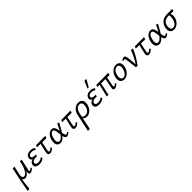

<svg xmlns="http://www.w3.org/2000/svg" viewBox="533 -2923 5397 5397"><g transform="rotate(-45 3232.0 -224.5)"><path d="M397 5Q382 5 372 0Q362 -5 355.5 -16Q349 -27 348 -36.5Q347 -46 347 -50Q347 -63 351 -79L362 -129Q354 -113 345 -99Q310 -45 271 -20Q232 5 192 5Q179 5 163.5 1Q148 -3 134.5 -13Q121 -23 116.5 -32.5Q112 -42 111 -44Q97 25 97 25Q97 25 97 25Q97 25 97 25Q96 33 85 111Q71 205 63 297L-13 307Q18 120 55.5 -67Q93 -254 135 -441H208L147 -168Q143 -151 143 -134Q143 -130 143.5 -118.5Q144 -107 151.5 -91.5Q159 -76 173.5 -66Q188 -56 210 -56Q238 -56 267 -78.5Q296 -101 324 -147.5Q352 -194 377.5 -266.5Q403 -339 424 -441H490L416 -99Q413 -84 413 -75Q413 -70 414.5 -63Q416 -56 432 -56Q447 -56 464.5 -68Q482 -80 504 -102L529 -71Q493 -34 460 -14.5Q427 5 397 5Z M753 10Q715 10 684 1Q653 -8 632 -26Q611 -44 604.5 -63.5Q598 -83 598 -97Q598 -112 603 -129Q609 -157 627.5 -177.5Q646 -198 673 -211Q691 -220 713 -226Q701 -233 691 -241Q670 -258 663.5 -277Q657 -296 657 -310Q657 -324 662 -340Q669 -365 684 -385.5Q699 -406 722 -420.5Q745 -435 776 -442.5Q807 -450 844 -450Q892 -450 928.5 -437Q965 -424 991 -398L957 -351Q939 -370 908.5 -382Q878 -394 836 -394Q789 -394 760.5 -378Q732 -362 724 -333Q722 -324 722 -317Q722 -307 726.5 -296Q731 -285 745 -275.5Q759 -266 779.5 -261Q800 -256 825 -256H875L865 -201H816Q752 -201 716.5 -181Q681 -161 674 -131Q672 -122 672 -114Q672 -89 694 -69.5Q716 -50 765 -50Q814 -50 851.5 -65.5Q889 -81 918 -105L939 -59Q902 -28 858.5 -9Q815 10 753 10Z M1241 -374 1188 -130Q1185 -115 1184 -104.5Q1183 -94 1183 -88Q1183 -80 1184.5 -71.5Q1186 -63 1192 -57Q1198 -51 1210 -51Q1230 -51 1254 -67Q1278 -83 1304 -108L1331 -75Q1296 -38 1260.5 -16.5Q1225 5 1186 5Q1154 5 1138 -8Q1122 -21 1117.5 -37.5Q1113 -54 1113 -68Q1113 -76 1115 -91.5Q1117 -107 1121 -125L1179 -375L1039 -376L1058 -439L1430 -442L1410 -373Z M1588 6Q1547 6 1520 -12Q1493 -30 1479 -62Q1465 -94 1464 -118Q1463 -142 1463 -147Q1463 -185 1473 -227Q1483 -276 1504.5 -317Q1526 -358 1554 -387Q1582 -416 1616 -432.5Q1650 -449 1685 -449Q1724 -449 1747.5 -431Q1771 -413 1785 -383.5Q1799 -354 1807 -316Q1812 -286 1817 -255Q1829 -276 1841 -299Q1880 -372 1918 -452L1975 -432Q1928 -345 1883 -265Q1855 -215 1826 -172Q1827 -170 1827 -168Q1831 -134 1837.5 -108Q1844 -82 1854.5 -67Q1865 -52 1882 -52Q1896 -52 1911.5 -62Q1927 -72 1943 -87L1964 -59Q1944 -34 1914 -14.5Q1884 5 1853 5Q1825 5 1807 -14.5Q1789 -34 1778 -65Q1773 -80 1769 -97Q1734 -56 1696 -29Q1646 6 1588 6ZM1686 -84Q1723 -114 1759 -164Q1756 -189 1753 -213Q1749 -254 1743.5 -287.5Q1738 -321 1729 -344.5Q1720 -368 1706 -381Q1692 -394 1671 -394Q1651 -394 1631.5 -381Q1612 -368 1595.5 -345Q1579 -322 1566.5 -290.5Q1554 -259 1548 -222Q1540 -184 1539.5 -167.5Q1539 -151 1539 -149Q1539 -120 1547 -98Q1555 -76 1571 -64Q1587 -52 1611 -52Q1648 -52 1686 -84Z M2244 -374 2191 -130Q2188 -115 2187 -104.5Q2186 -94 2186 -88Q2186 -80 2187.5 -71.5Q2189 -63 2195 -57Q2201 -51 2213 -51Q2233 -51 2257 -67Q2281 -83 2307 -108L2334 -75Q2299 -38 2263.5 -16.5Q2228 5 2189 5Q2157 5 2141 -8Q2125 -21 2120.5 -37.5Q2116 -54 2116 -68Q2116 -76 2118 -91.5Q2120 -107 2124 -125L2182 -375L2042 -376L2061 -439L2433 -442L2413 -373Z M2379 307Q2394 240 2407.5 175.5Q2421 111 2434.5 47.5Q2448 -16 2462 -80.5Q2476 -145 2491 -213Q2503 -269 2527.5 -313Q2552 -357 2585.5 -386.5Q2619 -416 2660 -431.5Q2701 -447 2744 -447Q2789 -447 2821 -431.5Q2853 -416 2872 -387.5Q2891 -359 2894.5 -332.5Q2898 -306 2898 -291Q2898 -263 2891 -230Q2880 -178 2856.5 -135Q2833 -92 2801 -60.5Q2769 -29 2729 -11Q2689 7 2646 7Q2621 7 2599 1Q2577 -5 2560 -15.5Q2543 -26 2530 -41Q2529 -43 2527 -45Q2521 -13 2514 18Q2507 51 2498.5 91.5Q2490 132 2479.5 184Q2469 236 2455 307ZM2544 -123Q2541 -109 2539 -96Q2553 -74 2578 -63Q2608 -50 2639 -50Q2673 -50 2702 -63Q2731 -76 2753.5 -100Q2776 -124 2792.5 -157.5Q2809 -191 2817 -231Q2823 -258 2823 -281Q2823 -289 2821 -308Q2819 -327 2807.5 -347.5Q2796 -368 2776 -378.5Q2756 -389 2728 -389Q2700 -389 2674.5 -378Q2649 -367 2627.5 -344.5Q2606 -322 2590 -289Q2574 -256 2564 -213Q2553 -162 2544 -123Z M3129 10Q3091 10 3060 1Q3029 -8 3008 -26Q2987 -44 2980.5 -63.5Q2974 -83 2974 -97Q2974 -112 2979 -129Q2985 -157 3003.5 -177.5Q3022 -198 3049 -211Q3067 -220 3089 -226Q3077 -233 3067 -241Q3046 -258 3039.5 -277Q3033 -296 3033 -310Q3033 -324 3038 -340Q3045 -365 3060 -385.5Q3075 -406 3098 -420.5Q3121 -435 3152 -442.5Q3183 -450 3220 -450Q3268 -450 3304.5 -437Q3341 -424 3367 -398L3333 -351Q3315 -370 3284.5 -382Q3254 -394 3212 -394Q3165 -394 3136.5 -378Q3108 -362 3100 -333Q3098 -324 3098 -317Q3098 -307 3102.5 -296Q3107 -285 3121 -275.5Q3135 -266 3155.5 -261Q3176 -256 3201 -256H3251L3241 -201H3192Q3128 -201 3092.5 -181Q3057 -161 3050 -131Q3048 -122 3048 -114Q3048 -89 3070 -69.5Q3092 -50 3141 -50Q3190 -50 3227.5 -65.5Q3265 -81 3294 -105L3315 -59Q3278 -28 3234.5 -9Q3191 10 3129 10ZM3209 -541 3304 -756H3381L3259 -541Z M3917 -373 3819 -374 3769 -109Q3767 -100 3766.5 -94.5Q3766 -89 3766 -87Q3766 -80 3768 -73Q3770 -66 3775 -61Q3780 -56 3789 -56Q3802 -56 3821 -68.5Q3840 -81 3865 -105L3890 -75Q3872 -56 3854 -41.5Q3836 -27 3818.5 -16.5Q3801 -6 3784.5 -0.5Q3768 5 3751 5Q3736 5 3724 -0.5Q3712 -6 3705 -19Q3698 -32 3697.5 -43Q3697 -54 3697 -56Q3697 -76 3704 -104L3758 -374L3584 -375L3503 0H3435L3525 -376H3437L3456 -439L3937 -442Z M4126 10Q4084 10 4053.5 -6.5Q4023 -23 4005 -52Q3987 -81 3984 -106.5Q3981 -132 3981 -145Q3981 -173 3988 -204Q3998 -257 4022 -301.5Q4046 -346 4080.5 -379.5Q4115 -413 4157 -431.5Q4199 -450 4245 -450Q4286 -450 4317 -434.5Q4348 -419 4366 -391Q4384 -363 4387.5 -337Q4391 -311 4391 -297Q4391 -269 4384 -238Q4374 -188 4349.5 -142.5Q4325 -97 4291.5 -63.5Q4258 -30 4216 -10Q4174 10 4126 10ZM4145 -46Q4175 -46 4201.5 -61.5Q4228 -77 4248.5 -102.5Q4269 -128 4284.5 -162.5Q4300 -197 4308 -234Q4313 -261 4313 -285Q4313 -292 4312 -310Q4311 -328 4301.5 -349.5Q4292 -371 4273.5 -383.5Q4255 -396 4228 -396Q4201 -396 4174.5 -382.5Q4148 -369 4126 -345Q4104 -321 4088 -286.5Q4072 -252 4064 -210Q4058 -180 4058 -155Q4058 -118 4075 -82Q4092 -46 4145 -46Z M4596 0Q4592 -41 4587.5 -86Q4583 -131 4577.5 -174Q4572 -217 4566.5 -256Q4561 -295 4556 -324Q4549 -363 4542 -376.5Q4535 -390 4515 -390Q4504 -390 4493 -385.5Q4482 -381 4472 -374L4455 -401Q4478 -422 4503 -434.5Q4528 -447 4552 -447Q4572 -447 4585 -439Q4598 -431 4605.5 -416Q4613 -401 4617.5 -380Q4622 -359 4626 -333Q4630 -294 4634 -255Q4638 -216 4641 -176.5Q4644 -137 4645 -110.5Q4646 -84 4647 -70Q4695 -141 4697 -141Q4697 -141 4697 -141Q4697 -141 4696 -139.5Q4695 -138 4695 -138Q4695 -138 4695 -138Q4696 -138 4748.5 -237.5Q4801 -337 4840 -445L4912 -439Q4866 -325 4804 -216Q4742 -107 4661 0Z M5168 -374 5115 -130Q5112 -115 5111 -104.5Q5110 -94 5110 -88Q5110 -80 5111.5 -71.5Q5113 -63 5119 -57Q5125 -51 5137 -51Q5157 -51 5181 -67Q5205 -83 5231 -108L5258 -75Q5223 -38 5187.5 -16.5Q5152 5 5113 5Q5081 5 5065 -8Q5049 -21 5044.5 -37.5Q5040 -54 5040 -68Q5040 -76 5042 -91.5Q5044 -107 5048 -125L5106 -375L4966 -376L4985 -439L5357 -442L5337 -373Z M5515 6Q5474 6 5447 -12Q5420 -30 5406 -62Q5392 -94 5391 -118Q5390 -142 5390 -147Q5390 -185 5400 -227Q5410 -276 5431.5 -317Q5453 -358 5481 -387Q5509 -416 5543 -432.5Q5577 -449 5612 -449Q5651 -449 5674.5 -431Q5698 -413 5712 -383.5Q5726 -354 5734 -316Q5739 -286 5744 -255Q5756 -276 5768 -299Q5807 -372 5845 -452L5902 -432Q5855 -345 5810 -265Q5782 -215 5753 -172Q5754 -170 5754 -168Q5758 -134 5764.5 -108Q5771 -82 5781.5 -67Q5792 -52 5809 -52Q5823 -52 5838.5 -62Q5854 -72 5870 -87L5891 -59Q5871 -34 5841 -14.5Q5811 5 5780 5Q5752 5 5734 -14.5Q5716 -34 5705 -65Q5700 -80 5696 -97Q5661 -56 5623 -29Q5573 6 5515 6ZM5613 -84Q5650 -114 5686 -164Q5683 -189 5680 -213Q5676 -254 5670.5 -287.5Q5665 -321 5656 -344.5Q5647 -368 5633 -381Q5619 -394 5598 -394Q5578 -394 5558.5 -381Q5539 -368 5522.5 -345Q5506 -322 5493.5 -290.5Q5481 -259 5475 -222Q5467 -184 5466.5 -167.5Q5466 -151 5466 -149Q5466 -120 5474 -98Q5482 -76 5498 -64Q5514 -52 5538 -52Q5575 -52 5613 -84Z M6106 10Q6064 10 6033.5 -7Q6003 -24 5985 -52.5Q5967 -81 5964 -107Q5961 -133 5961 -147Q5961 -174 5967 -204Q5978 -255 6002 -297.5Q6026 -340 6062.5 -371.5Q6099 -403 6146.5 -421.5Q6194 -440 6252 -440L6477 -442L6457 -373Q6424 -374 6394 -374Q6370 -375 6346 -375Q6347 -373 6348 -370Q6355 -352 6360 -329Q6365 -306 6365.5 -291.5Q6366 -277 6366 -276Q6366 -250 6358 -219Q6350 -176 6327 -135Q6304 -94 6271 -62Q6238 -30 6196 -10Q6154 10 6106 10ZM6294 -364Q6294 -370 6293 -375H6235Q6196 -375 6164 -363.5Q6132 -352 6107.5 -330Q6083 -308 6066.5 -277.5Q6050 -247 6042 -209Q6036 -180 6036 -156Q6036 -119 6053.5 -83.5Q6071 -48 6124 -48Q6155 -48 6181.5 -63Q6208 -78 6229 -103.5Q6250 -129 6265 -163Q6280 -197 6287 -234Q6291 -251 6293 -274.5Q6295 -298 6295.5 -311.5Q6296 -325 6296 -329Q6296 -347 6294 -364Z"/></g></svg>

Font: Isabella Sans
Style: Italic
Weight: 400
Italic angle: -12°
Designer: Christian Thalmann (Catharsis Fonts), Cristiano Sobral
Foundry: The Isabella Sans Project Authors
Version: Version 2.026; ttfautohint (v1.8.4.7-5d5b-dirty)